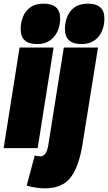

<svg xmlns="http://www.w3.org/2000/svg" viewBox="-36 -810 591 1050"><path d="M203 -790Q293 -790 293 -709Q293 -672 279 -640Q265 -608 237 -588.5Q209 -569 167 -569Q77 -569 77 -651Q77 -687 90 -719Q103 -751 130.5 -770.5Q158 -790 203 -790ZM-16 0 71 -550H257L170 0ZM445 -790Q535 -790 535 -709Q535 -672 521.5 -640Q508 -608 480 -588.5Q452 -569 410 -569Q319 -569 319 -651Q319 -687 332 -719Q345 -751 372.5 -770.5Q400 -790 445 -790ZM500 -550 415 -20Q395 103 349.5 161.5Q304 220 208 220Q190 220 163 216.5Q136 213 110 205L154 40Q163 43 171 44Q179 45 185 45Q218 45 228 -16L313 -550Z"/></svg>

Font: Georama SemiCondensed Black
Style: Italic
Weight: 900
Width: 4
Italic angle: -9°
Designer: Jean-Baptiste Levee
Foundry: Production Type
Version: Version 1.000